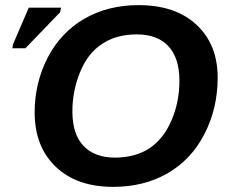

<svg xmlns="http://www.w3.org/2000/svg" viewBox="-20 -718 884 748"><path d="M520 -698Q663 -698 745 -622Q828 -545 828 -416Q828 -295 776 -195Q725 -96 633 -43Q541 10 421 10Q279 10 197 -68.5Q115 -147 115 -280Q115 -395 166 -494Q218 -593 309.5 -645.5Q401 -698 520 -698ZM513 -584Q433 -584 378 -547Q322 -511 292 -437Q262 -364 262 -284Q262 -195 305.5 -149.5Q349 -104 428 -104Q506 -104 562 -140Q618 -178 648 -249Q679 -320 679 -404Q679 -491 636.5 -537.5Q594 -584 513 -584ZM79 -530H28L31 -546L92 -688H218L214 -670Z"/></svg>

Font: Libra Sans
Style: Bold Italic
Weight: 700
Italic angle: -12°
Foundry: Context Ltd
Version: Version 1.002